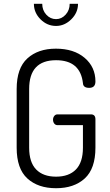

<svg xmlns="http://www.w3.org/2000/svg" viewBox="-20 -988 581 1014"><path d="M418 -549Q404 -670 276 -670Q134 -670 134 -518V-208Q134 -131 171 -93Q208 -55 276 -55Q344 -55 381 -93Q418 -131 418 -208V-327H284Q273 -327 266.5 -335.5Q260 -344 260 -356Q260 -367 266.5 -375.5Q273 -384 284 -384H460Q484 -384 484 -358V-208Q484 -97 427.5 -45.5Q371 6 276 6Q181 6 124.5 -45.5Q68 -97 68 -208V-518Q68 -628 124.5 -679.5Q181 -731 275 -731Q370 -731 427 -682.5Q484 -634 484 -558Q484 -524 451 -524Q419 -524 418 -549ZM348 -968H392Q392 -921 356.5 -886Q321 -851 276 -851Q229 -851 194 -886Q159 -921 159 -968H203Q203 -934 224.5 -910.5Q246 -887 276 -887Q305 -887 326.5 -910.5Q348 -934 348 -968Z"/></svg>

Font: Dosis
Style: Book
Weight: 400
Designer: EdgarTolentino, PabloImpallari, IginoMarini
Foundry: EdgarTolentino, PabloImpallari, IginoMarini
Version: Version 1.007